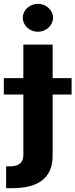

<svg xmlns="http://www.w3.org/2000/svg" viewBox="-60 -779 394 1003"><path d="M62 -546V-371H-40V-285H62V31C62 70 40 90 -9 90H-28V204H4C128 204 215 160 215 34V-285H314V-371H215V-546ZM59 -686C59 -646 95 -613 138 -613C181 -613 217 -646 217 -686C217 -726 181 -759 138 -759C95 -759 59 -726 59 -686Z"/></svg>

Font: Wafeq
Style: Bold
Weight: 700
Designer: Rasmus Andersson & Azza Alameddine
Foundry: Google & TypeTogether
Version: Version 3.000;FEAKit 1.0